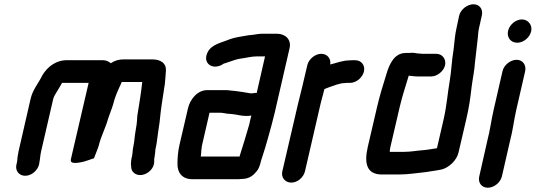

<svg xmlns="http://www.w3.org/2000/svg" viewBox="-20 -781 2508 899"><path d="M60 -24 57 -11C50 18 69 42 98 42C127 42 156 18 163 -11L164 -18C168 -37 168 -51 172 -70L229 -317C231 -326 237 -337 241 -343C251 -358 261 -377 270 -392C270 -393 270 -393 271 -393H395L312 -36C306 -11 342 -18 363 -22C380 -25 406 -36 420 -40C427 -60 436 -78 442 -98C453 -144 475 -183 487 -228C494 -250 503 -269 509 -290C518 -329 533 -359 548 -392C548 -393 548 -394 550 -397H646C641 -347 631 -290 623 -239C622 -225 621 -200 617 -182L612 -150C610 -128 607 -105 602 -82C601 -74 601 -67 600 -60C599 -57 598 -54 599 -52L596 -41C594 -33 594 -24 593 -13L594 -3C594 11 598 22 609 30C644 56 703 20 702 -25V-36C702 -39 703 -41 703 -42C704 -47 705 -52 705 -57C708 -68 706 -76 709 -88C715 -112 716 -135 720 -159L724 -187C726 -199 728 -212 729 -225C733 -269 741 -317 748 -363L752 -389C754 -412 756 -432 757 -453C758 -486 731 -503 692 -503H561C537 -503 518 -498 499 -485C488 -494 476 -499 463 -499H301C245 -502 203 -470 178 -428C161 -392 133 -362 123 -317L67 -73C63 -55 61 -38 60 -24Z M924 -86C924 -91 925 -96 926 -101L961 -253H1012C1016 -253 1020 -253 1024 -252L1042 -249C1049 -248 1057 -248 1065 -247C1089 -245 1108 -238 1133 -238C1142 -238 1150 -239 1157 -240C1153 -226 1150 -212 1147 -198C1132 -146 1118 -100 1103 -53L1102 -48H920C923 -62 921 -71 924 -86ZM1157 -344C1153 -344 1150 -344 1147 -345C1128 -348 1102 -353 1081 -355L1061 -357C1053 -358 1046 -359 1037 -359H950C905 -359 870 -317 860 -273L820 -101C813 -69 811 -41 811 -14C810 26 832 58 880 58H1090C1097 58 1104 58 1110 57C1136 57 1155 49 1172 32C1190 14 1196 -1 1202 -27C1203 -32 1205 -37 1207 -43C1218 -77 1226 -102 1236 -139C1245 -172 1258 -217 1266 -252L1336 -556C1345 -596 1316 -623 1277 -623H1207C1192 -623 1178 -620 1165 -618L1144 -616C1112 -610 1082 -607 1055 -597C1018 -581 969 -574 951 -534C929 -487 971 -453 1018 -477C1020 -479 1028 -484 1031 -484C1036 -486 1042 -488 1049 -490C1066 -495 1083 -503 1103 -506C1128 -509 1157 -517 1182 -517H1221L1182 -346H1175C1169 -345 1164 -344 1157 -344Z M1684 -446C1691 -475 1672 -499 1643 -499H1633C1626 -499 1619 -499 1613 -498C1584 -498 1552 -485 1526 -479C1531 -506 1513 -529 1484 -529C1456 -529 1426 -505 1419 -476L1395 -374C1389 -350 1381 -319 1375 -293L1302 21C1295 50 1315 74 1344 74C1373 74 1401 50 1408 21L1481 -295C1486 -316 1495 -347 1499 -364C1507 -367 1511 -369 1522 -373C1544 -380 1570 -392 1595 -392C1599 -393 1604 -393 1609 -393H1619C1648 -393 1677 -417 1684 -446Z M2023 -529H1959C1953 -529 1940 -531 1934 -531C1925 -533 1915 -534 1906 -534C1903 -533 1899 -533 1895 -533H1880C1827 -533 1803 -482 1789 -433C1773 -382 1759 -337 1746 -282L1702 -93C1685 -19 1695 36 1768 36H1848C1892 36 1930 29 1972 25C1999 20 2025 18 2050 12C2082 3 2118 -29 2127 -67L2164 -226C2176 -277 2183 -326 2188 -372C2193 -412 2202 -453 2204 -489L2208 -523C2211 -548 2213 -570 2216 -593C2219 -614 2218 -629 2223 -650L2236 -708C2243 -737 2226 -761 2197 -761C2168 -761 2137 -737 2130 -708L2118 -652C2109 -614 2108 -579 2103 -543C2095 -497 2094 -452 2086 -404C2076 -347 2072 -288 2058 -226L2026 -87C2004 -84 1986 -80 1963 -78C1932 -76 1905 -70 1872 -70H1805C1805 -73 1805 -77 1806 -80C1806 -85 1807 -89 1808 -93L1852 -282C1864 -333 1879 -377 1893 -424L1894 -427C1899 -426 1904 -425 1909 -425C1918 -424 1927 -423 1935 -423H1999C2027 -423 2058 -448 2064 -476C2070 -504 2051 -529 2023 -529Z M2333 -448 2291 -265C2280 -217 2274 -168 2262 -123L2224 45C2217 74 2235 98 2264 98C2293 98 2323 74 2330 45L2368 -121C2381 -168 2386 -217 2397 -265L2439 -448C2445 -476 2428 -501 2399 -501C2370 -501 2339 -476 2333 -448ZM2359 -637C2352 -606 2371 -581 2402 -581C2431 -581 2460 -605 2467 -634C2474 -663 2453 -690 2424 -690C2395 -690 2366 -666 2359 -637Z"/></svg>

Font: Electronic
Style: HvIt
Weight: 900
Version: Version 1.011